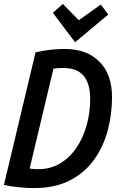

<svg xmlns="http://www.w3.org/2000/svg" viewBox="-24 -950 604 977"><path d="M149 7Q113 7 72 3Q31 -1 -4 -9L157 -684Q200 -693 234.5 -697Q269 -701 305 -701Q417 -701 481.5 -636.5Q546 -572 546 -456Q546 -367 523.5 -284Q501 -201 453 -135Q405 -69 329.5 -31Q254 7 149 7ZM169 -89Q232 -89 281 -118Q330 -147 364.5 -197.5Q399 -248 417 -313Q435 -378 435 -448Q435 -496 421 -531.5Q407 -567 377 -585.5Q347 -604 297 -604Q270 -604 248 -601L127 -93Q133 -91 145.5 -90Q158 -89 169 -89ZM358 -735 245 -885 296 -930 377 -847 489 -927 527 -876Z"/></svg>

Font: Ubuntu Sans Mono Medium
Style: Italic
Weight: 500
Italic angle: -13.5°
Monospace: yes
Designer: Dalton Maag Ltd
Foundry: Dalton Maag Ltd
Version: Version 1.006